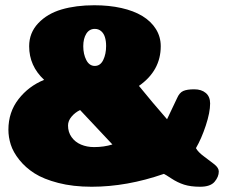

<svg xmlns="http://www.w3.org/2000/svg" viewBox="-20 -704 878 731"><path d="M408 -154 285 -285Q266 -276 252.5 -260Q239 -244 239 -226Q239 -201 252.5 -182Q266 -163 288.5 -153.5Q311 -144 338 -144Q376 -144 408 -154ZM91 -528Q91 -579 125.5 -615.5Q160 -652 214.5 -668Q269 -684 339 -684Q395 -684 442 -673.5Q489 -663 522 -643Q555 -623 573.5 -593.5Q592 -564 592 -528Q592 -435 509 -377Q560 -314 616 -250Q634 -287 654 -330Q663 -351 677.5 -357.5Q692 -364 719.5 -364Q747 -364 763.5 -350Q780 -336 780 -310Q780 -276 763.5 -226Q747 -176 726 -140Q734 -125 756.5 -108.5Q779 -92 796 -78.5Q813 -65 813 -51Q813 -31 797 -12Q781 7 742 7Q706 7 681 -1Q656 -9 632.5 -24.5Q609 -40 604 -42Q463 7 329 7Q258 7 202 -7.5Q146 -22 111.5 -44Q77 -66 53.5 -95.5Q30 -125 21 -153.5Q12 -182 12 -210Q12 -277 50.5 -326.5Q89 -376 148 -400Q91 -453 91 -528ZM384 -529Q384 -548 379.5 -562.5Q375 -577 365 -585.5Q355 -594 341 -594Q320 -594 308.5 -575.5Q297 -557 297 -528Q297 -498 308.5 -475.5Q320 -453 341 -453Q362 -453 373 -475.5Q384 -498 384 -529Z"/></svg>

Font: Coiny 2.0
Style: Regular
Weight: 400
Version: Version 1.001 July 11, 2018